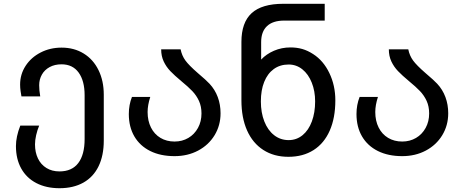

<svg xmlns="http://www.w3.org/2000/svg" viewBox="-20 -810 2440 1012"><path d="M64 -40Q64 -89.5 87 -148H186.5Q176.5 -124 170.5 -97.5Q164.5 -71 164.5 -49Q164.5 -7 180 25.2Q195.5 57.5 224.8 75.5Q254 93.5 293.5 93.5Q359 93.5 392.5 49.5Q426 5.5 426 -77V-308Q426 -384 394.5 -427.5Q363 -471 304.5 -471Q268.5 -471 241.8 -456.5Q215 -442 200.8 -416.8Q186.5 -391.5 186.5 -361Q186.5 -333.5 192 -302H93Q91 -312.5 88.5 -329.8Q86 -347 86 -364Q86 -418.5 115 -463Q144 -507.5 194 -533.2Q244 -559 304.5 -559Q370.5 -559 421 -528Q471.5 -497 499.2 -440.5Q527 -384 527 -311V-69Q527 10 499.5 66.5Q472 123 419.5 152.5Q367 182 293.5 182Q223.5 182 171.5 155Q119.5 128 91.8 78Q64 28 64 -40Z M659 -209Q659 -257.5 675.5 -299H772Q758 -255.5 758 -219.5Q758 -173 775.8 -137.8Q793.5 -102.5 825.8 -83.2Q858 -64 900 -64Q940.5 -64 972.8 -83Q1005 -102 1023.5 -135.8Q1042 -169.5 1042 -212Q1042 -249 1028.8 -278Q1015.5 -307 993.5 -330Q971.5 -353 935.5 -382.5Q899.5 -412.5 877.8 -435.2Q856 -458 842.8 -486.2Q829.5 -514.5 829.5 -550H932Q938.5 -517 957.2 -491.2Q976 -465.5 1022 -425.5Q1068 -386.5 1084.5 -368.5Q1113 -338 1127.8 -298.2Q1142.5 -258.5 1142.5 -213Q1142.5 -149 1111 -97.2Q1079.5 -45.5 1024.2 -16.2Q969 13 900 13Q826 13 771.8 -14Q717.5 -41 688.2 -91Q659 -141 659 -209Z M1252.5 -281V-589Q1252.5 -691.5 1306.5 -740.8Q1360.5 -790 1473 -790H1691.5V-701.5H1478Q1418 -701.5 1387.2 -672.2Q1356.5 -643 1356.5 -588V-496Q1383.5 -525 1424 -542.5Q1464.5 -560 1511 -560Q1544.5 -560 1573.2 -551.8Q1602 -543.5 1630.5 -525Q1684.5 -490.5 1716 -425Q1747.5 -359.5 1747.5 -281Q1747.5 -188.5 1718 -121.5Q1688.5 -54.5 1632.8 -19Q1577 16.5 1500 16.5Q1424 16.5 1368 -19.5Q1312 -55.5 1282.2 -122.5Q1252.5 -189.5 1252.5 -281ZM1641 -275.5Q1641 -330 1623.2 -374.5Q1605.5 -419 1573.8 -444.5Q1542 -470 1501.5 -470Q1456 -470 1423 -446Q1390 -422 1372.5 -378.2Q1355 -334.5 1355 -275.5Q1355 -216.5 1373.2 -170Q1391.5 -123.5 1424.8 -97.5Q1458 -71.5 1501.5 -71.5Q1543 -71.5 1574.8 -97.5Q1606.5 -123.5 1623.8 -170Q1641 -216.5 1641 -275.5Z M1859 -209Q1859 -257.5 1875.5 -299H1972Q1958 -255.5 1958 -219.5Q1958 -173 1975.8 -137.8Q1993.5 -102.5 2025.8 -83.2Q2058 -64 2100 -64Q2140.5 -64 2172.8 -83Q2205 -102 2223.5 -135.8Q2242 -169.5 2242 -212Q2242 -249 2228.8 -278Q2215.5 -307 2193.5 -330Q2171.5 -353 2135.5 -382.5Q2099.5 -412.5 2077.8 -435.2Q2056 -458 2042.8 -486.2Q2029.5 -514.5 2029.5 -550H2132Q2138.5 -517 2157.2 -491.2Q2176 -465.5 2222 -425.5Q2268 -386.5 2284.5 -368.5Q2313 -338 2327.8 -298.2Q2342.5 -258.5 2342.5 -213Q2342.5 -149 2311 -97.2Q2279.5 -45.5 2224.2 -16.2Q2169 13 2100 13Q2026 13 1971.8 -14Q1917.5 -41 1888.2 -91Q1859 -141 1859 -209Z"/></svg>

Font: JuliaMono Medium
Style: Regular
Weight: 500
Monospace: yes
Designer: cormullion
Foundry: corm
Version: Version 0.054; ttfautohint (v1.8.4)